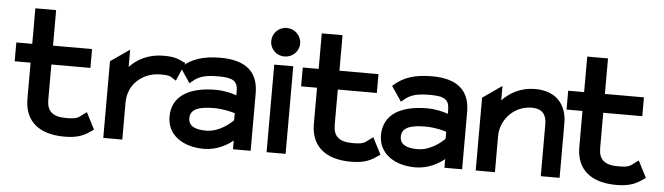

<svg xmlns="http://www.w3.org/2000/svg" viewBox="-44 -809 3408 985"><g transform="rotate(5 1660.0 -316.5)"><path d="M458 -38 414 -124 402 -116C372 -94 372 -85 310 -85C240 -85 211 -112 211 -170V-352H412V-449H211V-632H104V-449H22V-352H104V-161C106 -52 177 11 310 11C385 11 416 -9 449 -32Z M884 -424C857 -436 841 -447 782 -447C702 -447 645 -415 607 -374V-463L509 -395V0H607V-190C607 -239 626 -279 656 -306C683 -330 721 -350 774 -350C818 -350 825 -345 842 -333L854 -325L895 -419Z M873 -395 925 -318 936 -327C971 -358 1006 -366 1073 -366C1147 -366 1170 -349 1170 -298V-277C1150 -285 1108 -296 1062 -296C937 -296 838 -252 838 -138C838 -46 917 11 1028 11C1095 11 1150 -22 1177 -45V0H1268V-296C1268 -408 1201 -462 1073 -462C978 -462 924 -439 881 -402ZM940 -140C940 -188 989 -202 1062 -202C1107 -202 1152 -191 1170 -185V-149C1158 -136 1101 -83 1031 -83C971 -83 940 -101 940 -140Z M1398 -497C1439 -497 1473 -529 1473 -570C1473 -611 1439 -644 1398 -644C1357 -644 1324 -611 1324 -570C1324 -529 1357 -497 1398 -497ZM1448 -451H1350V0H1448Z M1933 -38 1889 -124 1877 -116C1847 -94 1847 -85 1785 -85C1715 -85 1686 -112 1686 -170V-352H1887V-449H1686V-632H1579V-449H1497V-352H1579V-161C1581 -52 1652 11 1785 11C1860 11 1891 -9 1924 -32Z M1962 -395 2014 -318 2025 -327C2060 -358 2095 -366 2162 -366C2236 -366 2259 -349 2259 -298V-277C2239 -285 2197 -296 2151 -296C2026 -296 1927 -252 1927 -138C1927 -46 2006 11 2117 11C2184 11 2239 -22 2266 -45V0H2357V-296C2357 -408 2290 -462 2162 -462C2067 -462 2013 -439 1970 -402ZM2029 -140C2029 -188 2078 -202 2151 -202C2196 -202 2241 -191 2259 -185V-149C2247 -136 2190 -83 2120 -83C2060 -83 2029 -101 2029 -140Z M2859 -281C2859 -375 2805 -443 2695 -443C2620 -443 2566 -411 2526 -370V-444L2427 -375V0H2526V-186C2526 -235 2548 -275 2576 -302C2601 -326 2638 -346 2687 -346C2739 -346 2762 -317 2762 -269V0H2859Z M3300 -38 3256 -124 3244 -116C3214 -94 3214 -85 3152 -85C3082 -85 3053 -112 3053 -170V-352H3254V-449H3053V-632H2946V-449H2864V-352H2946V-161C2948 -52 3019 11 3152 11C3227 11 3258 -9 3291 -32Z"/></g></svg>

Font: Charger
Style: ExBd
Weight: 400
Designer: Jasper
Foundry: Cannot Into Space Fonts
Version: Version 0.99